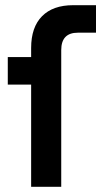

<svg xmlns="http://www.w3.org/2000/svg" viewBox="-20 -720 390 740"><path d="M100 -394H10V-500H100V-535Q100 -615 142 -657.5Q184 -700 262 -700H350V-594H280Q216 -594 216 -527V0H100Z"/></svg>

Font: PT Root UI Bold
Style: Regular
Weight: 700
Designer: Vitaly Kuzmin
Foundry: ParaType Ltd.
Version: Version 2.000G